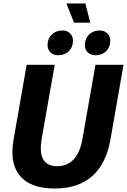

<svg xmlns="http://www.w3.org/2000/svg" viewBox="-20 -1072 729 1102"><path d="M51 -201Q51 -228 58 -272L133 -700H294L219 -274Q214 -242 214 -222Q214 -118 309 -118Q366 -118 403 -157.5Q440 -197 453 -274L528 -700H689L614 -272Q590 -133 509.5 -61.5Q429 10 294 10Q176 10 113.5 -43.5Q51 -97 51 -201ZM361 -1052H470L498 -942H405ZM253 -813Q253 -850 277 -873.5Q301 -897 339 -897Q365 -897 382 -880.5Q399 -864 399 -839Q399 -802 375.5 -778.5Q352 -755 314 -755Q287 -755 270 -771Q253 -787 253 -813ZM467 -813Q467 -850 491 -873.5Q515 -897 553 -897Q579 -897 596 -880.5Q613 -864 613 -839Q613 -802 589.5 -778.5Q566 -755 528 -755Q501 -755 484 -771Q467 -787 467 -813Z"/></svg>

Font: Sarabun ExtraBold
Style: Italic
Weight: 800
Italic angle: -10°
Designer: Suppakit Chalermlarp | Katatrad Co.,Ltd.
Foundry: Cadson Demak Co.,Ltd.
Version: Version 1.000; ttfautohint (v1.6)